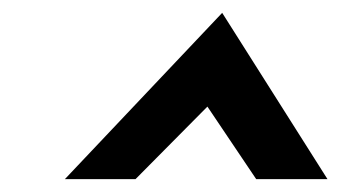

<svg xmlns="http://www.w3.org/2000/svg" viewBox="-20 -776 530 299"><path d="M191 -497 303 -610 379 -497H490L326 -756L81 -497Z"/></svg>

Font: Charger Pro
Style: BlkNarObl
Weight: 900
Designer: Jasper
Foundry: Cannot Into Space Fonts
Version: Version 1.09